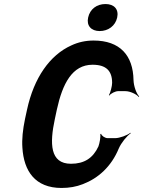

<svg xmlns="http://www.w3.org/2000/svg" viewBox="-20 -922 710 952"><path d="M332 -110C227 -110 226 -211 252 -332L262 -379C290 -507 338 -601 439 -601C506 -601 536 -571 536 -511C536 -495 527 -461 520 -450L522 -448C529 -459 553 -470 565 -470H602C625 -470 657 -455 668 -441L670 -444C656 -458 643 -495 642 -525C640 -647 575 -721 444 -721C405 -721 368 -713 334 -697C227 -649 148 -536 114 -378L104 -332C93 -279 88 -232 91 -190C98 -74 154 10 285 10C323 10 358 4 391 -9C467 -38 532 -96 569 -186C581 -214 609 -248 628 -261L627 -264C611 -251 573 -237 551 -237H514C501 -237 484 -248 481 -259L477 -256C480 -246 474 -212 468 -196C441 -138 398 -110 332 -110ZM474 -768C517 -768 552 -794 561 -835C570 -876 546 -902 503 -902C460 -902 426 -877 417 -835C408 -795 432 -768 474 -768Z"/></svg>

Font: Asimov
Style: EdgeExtremeIt
Weight: 500
Designer: Google
Version: Version 2.000980: 2014